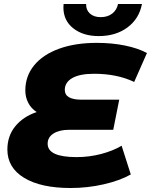

<svg xmlns="http://www.w3.org/2000/svg" viewBox="-20 -929 757 963"><path d="M305 -478Q305 -429 389 -429H578L548 -278H327Q278 -278 248.5 -259.5Q219 -241 219 -208Q219 -141 364 -141Q427 -141 486.5 -156.5Q546 -172 590 -198L636 -54Q581 -23 500 -4.5Q419 14 334 14Q185 14 101 -37Q17 -88 17 -179Q17 -247 56.5 -295.5Q96 -344 164 -367Q136 -385 121.5 -413.5Q107 -442 107 -475Q107 -547 151 -601Q195 -655 276 -684.5Q357 -714 465 -714Q542 -714 607.5 -700.5Q673 -687 717 -663L653 -518Q567 -559 452 -559Q380 -559 342.5 -537.5Q305 -516 305 -478ZM298 -892Q298 -903 299 -909H412Q411 -879 431 -861Q451 -843 485 -843Q520 -843 543 -861Q566 -879 572 -909H692Q678 -835 619.5 -791.5Q561 -748 475 -748Q397 -748 347.5 -787Q298 -826 298 -892Z"/></svg>

Font: Montserrat Alternates ExtraBold
Style: Italic
Weight: 800
Italic angle: -11.3°
Designer: Julieta Ulanovsky
Foundry: Julieta Ulanovsky
Version: Version 7.200